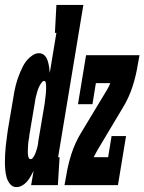

<svg xmlns="http://www.w3.org/2000/svg" viewBox="-47 -755 589 783"><path d="M20 8Q4 8 -6 -4.5Q-16 -17 -20 -31.5Q-24 -46 -25.5 -62Q-27 -78 -27 -94.5Q-27 -111 -26 -127Q-25 -143 -23.5 -159.5Q-22 -176 -19.5 -192Q-17 -208 -15 -225L7 -355Q9 -368 11.5 -381.5Q14 -395 17.5 -408.5Q21 -422 25.5 -435Q30 -448 35.5 -461Q41 -474 47.5 -486.5Q54 -499 64 -510.5Q74 -522 86.5 -530Q99 -538 112 -538Q125 -538 134 -529.5Q143 -521 147 -508.5Q151 -496 153 -483.5Q155 -471 156 -458L183 -621H177L183 -735H293L190 -114H196L189 0H80L90 -58Q84 -47 78 -36Q72 -25 63.5 -15Q55 -5 43.5 1.5Q32 8 20 8ZM78 -106Q83 -106 86.5 -110.5Q90 -115 92.5 -119.5Q95 -124 97 -129Q99 -134 100.5 -139Q102 -144 103.5 -148.5Q105 -153 106 -158Q107 -163 108 -168Q109 -173 109 -178L131 -308Q132 -314 133 -320Q134 -326 135 -332Q136 -338 136.5 -344.5Q137 -351 138 -357Q139 -363 139.5 -369Q140 -375 140.5 -381Q141 -387 141 -393Q141 -399 141 -405Q141 -411 139.5 -418Q138 -425 133 -425Q128 -425 124.5 -420.5Q121 -416 118 -411.5Q115 -407 113 -402.5Q111 -398 109 -393Q107 -388 105.5 -383.5Q104 -379 103 -374Q102 -369 100.5 -364.5Q99 -360 98 -355Q97 -350 96.5 -345.5Q96 -341 95 -336L73 -206Q73 -201 72 -195.5Q71 -190 70 -184.5Q69 -179 68.5 -174Q68 -169 67.5 -163.5Q67 -158 67 -152.5Q67 -147 66.5 -142Q66 -137 66.5 -131.5Q67 -126 67.5 -121Q68 -116 70.5 -111Q73 -106 78 -106ZM216 0 223 -38Q230 -83 244.5 -128Q259 -173 284 -214L389 -388Q393 -395 396.5 -402Q400 -409 403 -416H344L330 -330H271L304 -530H522L515 -492Q508 -447 493.5 -402Q479 -357 454 -316L350 -142Q346 -135 342.5 -128Q339 -121 335 -114H394L408 -200H467L434 0Z"/></svg>

Font: Iosevka Curly Slab HvObl
Style: Regular
Weight: 900
Italic angle: -9°
Monospace: yes
Designer: Belleve Invis
Foundry: Belleve Invis
Version: Version 11.1.0; ttfautohint (v1.8.3)